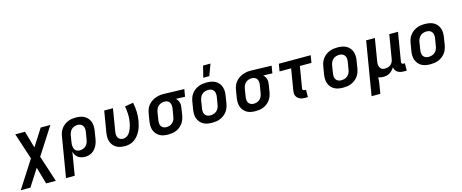

<svg xmlns="http://www.w3.org/2000/svg" viewBox="-80 -1546 6128 2549"><g transform="rotate(-15 2983.5 -271.0)"><path d="M-33 215 207 -158 89 -520H222L289 -287L438 -520H571L331 -147L449 215H316L249 -18L100 215Z M709 215H589L680 -333Q684 -360 694 -387Q704 -414 721 -437.5Q738 -461 761.5 -479Q785 -497 811.5 -508.5Q838 -520 865.5 -524Q893 -528 920 -528Q953 -528 983.5 -522.5Q1014 -517 1040 -502Q1066 -487 1085.5 -463.5Q1105 -440 1114 -411.5Q1123 -383 1123.5 -351Q1124 -319 1118 -287L1102 -187Q1098 -163 1091 -139.5Q1084 -116 1072 -93.5Q1060 -71 1043 -51Q1026 -31 1004 -17.5Q982 -4 957.5 2Q933 8 909 8Q883 8 858 1.5Q833 -5 813 -19.5Q793 -34 780 -55.5Q767 -77 761 -101ZM861 -93Q883 -93 905 -100Q927 -107 944.5 -123Q962 -139 971.5 -160.5Q981 -182 984 -203L1001 -303Q1005 -326 1004 -348.5Q1003 -371 992.5 -389.5Q982 -408 962.5 -417.5Q943 -427 920 -427Q898 -427 876 -420Q854 -413 837 -397Q820 -381 810.5 -359.5Q801 -338 797 -317L783 -230Q780 -214 779 -198Q778 -182 780.5 -166.5Q783 -151 788.5 -137Q794 -123 805 -112.5Q816 -102 830.5 -97.5Q845 -93 861 -93Z M1460 8Q1428 8 1397 2.5Q1366 -3 1340 -18Q1314 -33 1295.5 -56.5Q1277 -80 1267.5 -108.5Q1258 -137 1258 -169Q1258 -201 1263 -233L1311 -520H1431L1381 -217Q1377 -194 1377.5 -171.5Q1378 -149 1388 -130.5Q1398 -112 1418 -102.5Q1438 -93 1460 -93Q1480 -93 1499.5 -102.5Q1519 -112 1534 -128.5Q1549 -145 1559 -164Q1569 -183 1576 -202.5Q1583 -222 1588.5 -242Q1594 -262 1597 -282Q1607 -338 1604.5 -393.5Q1602 -449 1592 -501L1708 -521Q1721 -460 1723.5 -396Q1726 -332 1715 -266Q1709 -234 1699.5 -201.5Q1690 -169 1675 -138.5Q1660 -108 1638 -80Q1616 -52 1588 -31.5Q1560 -11 1526 -1.5Q1492 8 1460 8Z M2053 8Q2020 8 1989.5 2.5Q1959 -3 1933 -18Q1907 -33 1888 -56.5Q1869 -80 1859.5 -108.5Q1850 -137 1850 -169Q1850 -201 1855 -233L1872 -333Q1876 -360 1886 -386.5Q1896 -413 1914 -436Q1932 -459 1955 -476.5Q1978 -494 2004.5 -505Q2031 -516 2058.5 -522Q2086 -528 2113 -528H2131L2412 -520L2395 -419L2270 -423Q2284 -411 2293.5 -396Q2303 -381 2308.5 -363Q2314 -345 2313.5 -325.5Q2313 -306 2310 -287L2294 -187Q2289 -160 2279 -133Q2269 -106 2252 -82.5Q2235 -59 2212 -41Q2189 -23 2162.5 -11.5Q2136 0 2108 4Q2080 8 2053 8ZM2053 -93Q2075 -93 2097 -100Q2119 -107 2136.5 -123Q2154 -139 2163.5 -160.5Q2173 -182 2176 -203L2193 -303Q2197 -325 2196.5 -346.5Q2196 -368 2187.5 -386Q2179 -404 2161 -415Q2143 -426 2122 -427H2107Q2086 -427 2065 -419Q2044 -411 2027 -395Q2010 -379 2001.5 -358.5Q1993 -338 1989 -317L1973 -217Q1969 -194 1969.5 -171.5Q1970 -149 1980.5 -130.5Q1991 -112 2010.5 -102.5Q2030 -93 2053 -93Z M2656 8Q2624 8 2592.5 2.5Q2561 -3 2535 -17.5Q2509 -32 2489.5 -55.5Q2470 -79 2460 -108Q2450 -137 2450 -169Q2450 -201 2455 -233L2472 -333Q2476 -360 2486 -387Q2496 -414 2514 -438Q2532 -462 2556 -480Q2580 -498 2607 -509Q2634 -520 2662 -524Q2690 -528 2717 -528Q2749 -528 2780.5 -522.5Q2812 -517 2838.5 -502.5Q2865 -488 2884.5 -464.5Q2904 -441 2913.5 -412Q2923 -383 2923.5 -351Q2924 -319 2918 -287L2902 -187Q2897 -160 2887 -133Q2877 -106 2859 -82Q2841 -58 2817 -40Q2793 -22 2766.5 -11Q2740 0 2711.5 4Q2683 8 2656 8ZM2656 -93Q2678 -93 2701 -99.5Q2724 -106 2742.5 -122Q2761 -138 2771 -159.5Q2781 -181 2784 -203L2801 -303Q2805 -326 2803.5 -349Q2802 -372 2791 -390.5Q2780 -409 2760 -418Q2740 -427 2717 -427Q2695 -427 2672 -420.5Q2649 -414 2631 -398Q2613 -382 2603 -360.5Q2593 -339 2589 -317L2573 -217Q2569 -194 2570 -171Q2571 -148 2582 -129.5Q2593 -111 2613 -102Q2633 -93 2656 -93ZM2694 -600 2733 -757H2835L2777 -600Z M3253 8Q3220 8 3189.5 2.5Q3159 -3 3133 -18Q3107 -33 3088 -56.5Q3069 -80 3059.5 -108.5Q3050 -137 3050 -169Q3050 -201 3055 -233L3072 -333Q3076 -360 3086 -386.5Q3096 -413 3114 -436Q3132 -459 3155 -476.5Q3178 -494 3204.5 -505Q3231 -516 3258.5 -522Q3286 -528 3313 -528H3331L3612 -520L3595 -419L3470 -423Q3484 -411 3493.5 -396Q3503 -381 3508.5 -363Q3514 -345 3513.5 -325.5Q3513 -306 3510 -287L3494 -187Q3489 -160 3479 -133Q3469 -106 3452 -82.5Q3435 -59 3412 -41Q3389 -23 3362.5 -11.5Q3336 0 3308 4Q3280 8 3253 8ZM3253 -93Q3275 -93 3297 -100Q3319 -107 3336.5 -123Q3354 -139 3363.5 -160.5Q3373 -182 3376 -203L3393 -303Q3397 -325 3396.5 -346.5Q3396 -368 3387.5 -386Q3379 -404 3361 -415Q3343 -426 3322 -427H3307Q3286 -427 3265 -419Q3244 -411 3227 -395Q3210 -379 3201.5 -358.5Q3193 -338 3189 -317L3173 -217Q3169 -194 3169.5 -171.5Q3170 -149 3180.5 -130.5Q3191 -112 3210.5 -102.5Q3230 -93 3253 -93Z M3969 8H3934Q3914 8 3896 5.5Q3878 3 3861.5 -4.5Q3845 -12 3832 -23.5Q3819 -35 3811 -51.5Q3803 -68 3802 -86.5Q3801 -105 3804 -124L3853 -419H3694L3711 -520H4149L4132 -419H3973L3924 -124Q3923 -118 3924 -112Q3925 -106 3929 -101.5Q3933 -97 3938.5 -95Q3944 -93 3951 -93H3970Z M4456 8Q4424 8 4392.5 2.5Q4361 -3 4335 -17.5Q4309 -32 4289.5 -55.5Q4270 -79 4260 -108Q4250 -137 4250 -169Q4250 -201 4255 -233L4272 -333Q4276 -360 4286 -387Q4296 -414 4314 -438Q4332 -462 4356 -480Q4380 -498 4407 -509Q4434 -520 4462 -524Q4490 -528 4517 -528Q4549 -528 4580.5 -522.5Q4612 -517 4638.5 -502.5Q4665 -488 4684.5 -464.5Q4704 -441 4713.5 -412Q4723 -383 4723.5 -351Q4724 -319 4718 -287L4702 -187Q4697 -160 4687 -133Q4677 -106 4659 -82Q4641 -58 4617 -40Q4593 -22 4566.5 -11Q4540 0 4511.5 4Q4483 8 4456 8ZM4456 -93Q4478 -93 4501 -99.5Q4524 -106 4542.5 -122Q4561 -138 4571 -159.5Q4581 -181 4584 -203L4601 -303Q4605 -326 4603.5 -349Q4602 -372 4591 -390.5Q4580 -409 4560 -418Q4540 -427 4517 -427Q4495 -427 4472 -420.5Q4449 -414 4431 -398Q4413 -382 4403 -360.5Q4393 -339 4389 -317L4373 -217Q4369 -194 4370 -171Q4371 -148 4382 -129.5Q4393 -111 4413 -102Q4433 -93 4456 -93Z M4789 215 4911 -520H5031L4981 -217Q4978 -202 4977 -187Q4976 -172 4979 -158Q4982 -144 4987.5 -131.5Q4993 -119 5003.5 -110Q5014 -101 5028 -97Q5042 -93 5057 -93Q5077 -93 5097.5 -98.5Q5118 -104 5134.5 -117.5Q5151 -131 5161 -150.5Q5171 -170 5174 -190L5229 -520H5349L5283 -124Q5282 -118 5283 -112Q5284 -106 5288 -101.5Q5292 -97 5297.5 -95Q5303 -93 5309 -93H5329L5328 8H5292Q5269 8 5247 4Q5225 0 5206.5 -11.5Q5188 -23 5176 -41.5Q5164 -60 5161 -82Q5149 -62 5132.5 -44.5Q5116 -27 5095.5 -14.5Q5075 -2 5052.5 3Q5030 8 5008 8Q4990 8 4972.5 5Q4955 2 4939 -4Q4939 23 4935.5 51Q4932 79 4927 107L4909 215Z M5656 8Q5624 8 5592.5 2.5Q5561 -3 5535 -17.5Q5509 -32 5489.5 -55.5Q5470 -79 5460 -108Q5450 -137 5450 -169Q5450 -201 5455 -233L5472 -333Q5476 -360 5486 -387Q5496 -414 5514 -438Q5532 -462 5556 -480Q5580 -498 5607 -509Q5634 -520 5662 -524Q5690 -528 5717 -528Q5749 -528 5780.5 -522.5Q5812 -517 5838.5 -502.5Q5865 -488 5884.5 -464.5Q5904 -441 5913.5 -412Q5923 -383 5923.5 -351Q5924 -319 5918 -287L5902 -187Q5897 -160 5887 -133Q5877 -106 5859 -82Q5841 -58 5817 -40Q5793 -22 5766.5 -11Q5740 0 5711.5 4Q5683 8 5656 8ZM5656 -93Q5678 -93 5701 -99.5Q5724 -106 5742.5 -122Q5761 -138 5771 -159.5Q5781 -181 5784 -203L5801 -303Q5805 -326 5803.5 -349Q5802 -372 5791 -390.5Q5780 -409 5760 -418Q5740 -427 5717 -427Q5695 -427 5672 -420.5Q5649 -414 5631 -398Q5613 -382 5603 -360.5Q5593 -339 5589 -317L5573 -217Q5569 -194 5570 -171Q5571 -148 5582 -129.5Q5593 -111 5613 -102Q5633 -93 5656 -93Z"/></g></svg>

Font: Iosevka Aile Oblique
Style: Bold
Weight: 700
Italic angle: -9°
Designer: Belleve Invis
Foundry: Belleve Invis
Version: Version 31.1.0; ttfautohint (v1.8.4)